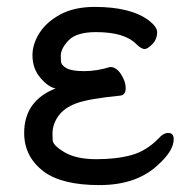

<svg xmlns="http://www.w3.org/2000/svg" viewBox="-20 -512 550 556"><path d="M268 24Q160 24 107 -15Q50 -58 50 -127Q50 -220 141 -256Q121 -259 97.5 -286Q74 -313 74 -352Q74 -384 94 -416Q114 -448 154.5 -470Q195 -492 254 -492Q360 -492 412 -452Q435 -434 435 -419Q435 -398 421 -384Q407 -370 399 -370Q389 -370 374 -385Q340 -419 258 -419Q202 -419 179 -395.5Q156 -372 156 -350Q156 -348 156.5 -335.5Q157 -323 172.5 -314.5Q188 -306 224 -306Q260 -306 299 -318Q317 -318 330.5 -297Q344 -276 344 -257Q344 -236 327 -235Q237 -226 201.5 -213Q166 -200 149 -176Q132 -152 132 -125Q132 -122 132.5 -106.5Q133 -91 167 -71Q201 -51 259 -51Q318 -51 361 -63Q404 -75 439 -111Q453 -127 467 -127Q483 -127 483 -109Q483 -75 437 -34Q375 24 268 24Z"/></svg>

Font: ToneOZ-Pinyin-WenKai-Medium
Style: Medium
Weight: 700
Designer: Fontworks Inc.
Foundry: ToneOZ
Version: Version 0.240331